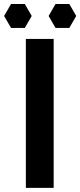

<svg xmlns="http://www.w3.org/2000/svg" viewBox="-36 -912 390 932"><path d="M224.5 0H89.5V-723H224.5ZM118 -834.5 84.5 -892.5H17.5L-16 -834.5L17.5 -776.5H84.5ZM334 -834.5 300.5 -892.5H233.5L200 -834.5L233.5 -776.5H300.5Z"/></svg>

Font: LatoHex
Style: Bold
Weight: 700
Designer: Lukasz Dziedzic
Foundry: tyPoland Lukasz Dziedzic
Version: Version 1.104; Western+Polish opensource